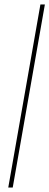

<svg xmlns="http://www.w3.org/2000/svg" viewBox="-20 -740 221 860"><path d="M17 100 161 -720H181L37 100Z"/></svg>

Font: DM Sans Thin
Style: Italic
Weight: 250
Italic angle: -10°
Designer: Colophon Foundry, Jonny Pinhorn
Foundry: Colophon Foundry
Version: Version 4.004;gftools[0.9.30]